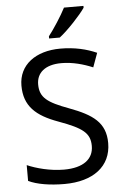

<svg xmlns="http://www.w3.org/2000/svg" viewBox="-62 -988 673 1042"><g transform="rotate(-5 274.5 -467.0)"><path d="M433 -934V-944H327C304 -899 261 -833 232 -796V-784H290C337 -820 408 -897 433 -934ZM502 -191C502 -303 433 -350 307 -397C191 -440 151 -469 151 -541C151 -603 197 -645 286 -645C348 -645 407 -628 457 -607L485 -684C431 -708 366 -724 288 -724C153 -724 60 -655 60 -542C60 -431 122 -374 244 -330C373 -283 412 -253 412 -183C412 -112 357 -68 251 -68C175 -68 99 -89 51 -110V-24C96 -2 167 10 247 10C403 10 502 -64 502 -191Z"/></g></svg>

Font: Noto Sans Hebrew Droid
Style: Bold
Weight: 700
Designer: Monotype Design Team
Foundry: Monotype Imaging Inc.
Version: Version 1.100